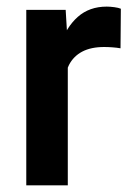

<svg xmlns="http://www.w3.org/2000/svg" viewBox="-20 -558 396 578"><path d="M184.1 0H59.1V-528.3H177.7L184.1 -421.9ZM342.8 -412.6Q331.5 -414.6 318.6 -415.5Q305.7 -416.5 293.5 -416.5Q253.9 -416.5 227.5 -402.6Q201.2 -388.7 187.7 -362.5Q174.3 -336.4 171.9 -300.3L144 -302.2Q144 -369.1 161.6 -422.6Q179.2 -476.1 214.1 -507.1Q249 -538.1 301.3 -538.1Q311.5 -538.1 324.2 -536.4Q336.9 -534.7 343.8 -531.7Z"/></svg>

Font: Heebo SemiBold
Style: Regular
Weight: 600
Designer: Oded Ezer
Foundry: Ezer Type House
Version: Version 3.100